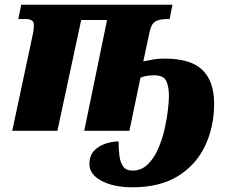

<svg xmlns="http://www.w3.org/2000/svg" viewBox="-20 -556 997 816"><path d="M542 240Q463 240 411.5 212.5Q360 185 360 142Q360 105 380.5 84Q401 63 430 54Q459 45 484 45Q484 77 487.5 105.5Q491 134 503.5 151.5Q516 169 543 169Q581 169 608 142.5Q635 116 652.5 75.5Q670 35 680 -9.5Q690 -54 694 -91.5Q698 -129 698 -148Q698 -186 687 -211Q676 -236 635 -236Q617 -236 603.5 -233.5Q590 -231 577 -226L530 0H338L435 -471H325L224 0H32L119 -408Q122 -422 123 -432Q124 -442 124 -449Q124 -464 114.5 -469.5Q105 -475 90 -475H58L70 -536H713L701 -475H690Q656 -475 639 -464Q622 -453 615 -417L589 -295Q612 -300 632 -303.5Q652 -307 680 -307Q790 -307 840 -259Q890 -211 890 -115Q890 -18 852 63Q814 144 737 192Q660 240 542 240Z"/></svg>

Font: Noto Serif Black
Style: Italic
Weight: 900
Italic angle: -12°
Designer: Monotype Design Team
Foundry: Monotype Imaging Inc.
Version: Version 2.013